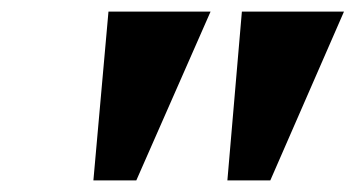

<svg xmlns="http://www.w3.org/2000/svg" viewBox="-20 -734 613 331"><path d="M141 -423 167 -714H343L215 -423ZM372 -423 397 -714H573L446 -423Z"/></svg>

Font: Noto Serif Tamil ExtraBold
Style: Italic
Weight: 800
Italic angle: -12°
Designer: Indian Type Foundry, Tom Grace, and the Monotype Design Team
Foundry: Monotype Imaging Inc.
Version: Version 2.003; ttfautohint (v1.8.4.7-5d5b)